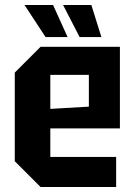

<svg xmlns="http://www.w3.org/2000/svg" viewBox="-20 -747 538 767"><path d="M39 -103V-457L142 -560H459V-234H181V-120H444V0H142ZM181 -312 335 -321V-448H181ZM345 -727 385 -599H298L232 -727ZM192 -727 250 -599H162L78 -727Z"/></svg>

Font: Tektur SemiCondensed SemiBold
Style: Regular
Weight: 600
Width: 4
Designer: Adam Jagosz
Foundry: Adam Jagosz
Version: Version 1.005;gftools[0.9.30]